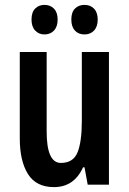

<svg xmlns="http://www.w3.org/2000/svg" viewBox="-20 -756 528 786"><path d="M426 -543V0H339L326 -71H320Q283 10 201 10Q128 10 94.5 -43.5Q61 -97 61 -189V-543H171V-218Q171 -89 229 -89Q280 -89 297.5 -132.5Q315 -176 315 -261V-543ZM109 -676Q109 -706 124 -721Q139 -736 162 -736Q186 -736 201 -720.5Q216 -705 216 -676Q216 -647 201 -631Q186 -615 162 -615Q139 -615 124 -631Q109 -647 109 -676ZM272 -676Q272 -706 287 -721Q302 -736 326 -736Q350 -736 365 -720.5Q380 -705 380 -676Q380 -647 365 -631Q350 -615 326 -615Q301 -615 286.5 -631Q272 -647 272 -676Z"/></svg>

Font: Noto Sans Kannada ExtraCondensed SemiBold
Style: Regular
Weight: 600
Width: 2
Designer: Jelle Bosma - Monotype Design Team
Foundry: Monotype Imaging Inc.
Version: Version 2.005; ttfautohint (v1.8.4.7-5d5b)